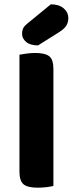

<svg xmlns="http://www.w3.org/2000/svg" viewBox="-20 -861 337 888"><path d="M154 7Q107 7 88.5 -9Q70 -25 70 -67V-608Q81 -610 101.5 -613Q122 -616 143 -616Q188 -616 207.5 -601Q227 -586 227 -542V-1Q216 2 196 4.5Q176 7 154 7ZM215 -841Q253 -841 274.5 -822.5Q296 -804 296 -777Q296 -758 287 -743Q278 -728 253 -712L156 -651Q120 -651 101 -667Q82 -683 82 -705Q82 -717 86 -727.5Q90 -738 104 -750Z"/></svg>

Font: Baloo Paaji 2
Style: Bold
Weight: 700
Designer: Shuchita Grover, Noopur Datye and Ek Type
Foundry: Ek Type
Version: Version 1.640;hotconv 1.0.111;makeotfexe 2.5.65597; ttfautoh